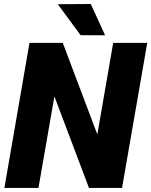

<svg xmlns="http://www.w3.org/2000/svg" viewBox="-20 -921 742 941"><path d="M701.7 -710.9 578.1 0H416L246.6 -448.7L168.5 0H1.5L124.5 -710.9H287.6L457 -262.2L534.7 -710.9ZM424.8 -901.4 495.1 -748 375 -748.5 263.2 -900.4Z"/></svg>

Font: Roboto Black
Style: Italic
Weight: 900
Italic angle: -12°
Designer: Christian Robertson
Foundry: Google
Version: Version 3.0; 2020